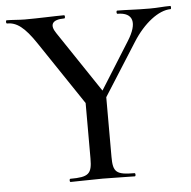

<svg xmlns="http://www.w3.org/2000/svg" viewBox="-50 -673 716 720"><g transform="rotate(-5 308.5 -312.5)"><path d="M617 -625C588 -625 572 -622 540 -622C483 -622 455 -625 417 -625C413 -625 413 -613 417 -613C477 -613 488 -573 447 -508L336 -331L182 -561C160 -593 170 -613 217 -613C221 -613 221 -625 217 -625C182 -625 123 -622 69 -622C47 -622 23 -625 1 -625C-3 -625 -3 -613 1 -613C37 -613 66 -593 110 -527L269 -290V-81C269 -23 256 -12 187 -12C183 -12 183 0 187 0C220 0 263 -2 308 -2C356 -2 396 0 429 0C433 0 433 -12 429 -12C359 -12 348 -23 348 -81V-305L473 -502C515 -569 572 -613 617 -613C620 -613 620 -625 617 -625Z"/></g></svg>

Font: Cormorant Infant Book
Style: Regular
Weight: 500
Designer: Christian Thalmann (Catharsis Fonts)
Version: Version 1.000;PS 002.000;hotconv 1.0.88;makeotf.lib2.5.64775